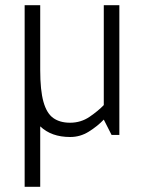

<svg xmlns="http://www.w3.org/2000/svg" viewBox="-20 -520 550 740"><path d="M135 200H75V-500H135V-250Q135 -172 147.5 -127.5Q160 -83 185.5 -65Q211 -47 250 -47Q292 -47 325.5 -70Q359 -93 380 -115V-500H440V0H410L380 -59Q355 -33 322 -12.5Q289 8 251 8H250Q178 8 135 -33Z"/></svg>

Font: Epunda Sans Light
Style: Regular
Weight: 300
Designer: Simon Atzbach
Foundry: typofactur
Version: Version 2.204; ttfautohint (v1.8.4.7-5d5b)